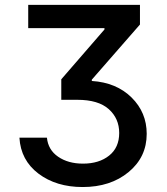

<svg xmlns="http://www.w3.org/2000/svg" viewBox="-20 -565 677 777"><path d="M58.6 -7.8H169.9Q174.8 41.5 215.3 69.3Q255.9 97.2 315.9 97.2Q380.9 97.2 421.6 64.7Q462.4 32.2 462.4 -26.9Q462.4 -85.4 420.2 -123.3Q377.9 -161.1 293 -161.1H228V-244.1L402.8 -445.8V-451.2H94.2V-545.4H546.4V-465.8L351.6 -242.7V-237.3Q451.2 -231 512.5 -170.4Q573.7 -109.9 573.7 -23.4Q573.7 70.8 500.5 131.3Q427.2 191.9 314.5 191.9Q207.5 191.9 135.7 137.7Q64 83.5 58.6 -7.8Z"/></svg>

Font: Interop Med
Style: Regular
Weight: 500
Designer: Rasmus Andersson, Google, Jang Haemin
Foundry: jhaemin
Version: Version 1.007